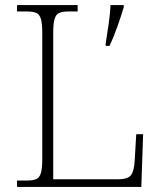

<svg xmlns="http://www.w3.org/2000/svg" viewBox="-20 -734 631 754"><path d="M47 0V-25H84Q109 -25 122 -30.5Q135 -36 140.5 -54Q146 -72 146 -109V-605Q146 -642 140.5 -660Q135 -678 122 -683.5Q109 -689 84 -689H47V-714H285V-689H251Q226 -689 213 -683.5Q200 -678 194.5 -660Q189 -642 189 -606V-30H443Q483 -30 495 -47Q507 -64 509 -104L515 -207H542L535 0ZM395 -563Q401 -600 407 -642Q413 -684 414 -714H466V-706Q457 -675 441.5 -631Q426 -587 410 -554H395Z"/></svg>

Font: Noto Serif Malayalam ExtraLight
Style: Regular
Weight: 200
Designer: Indian type Foundry, Jelle Bosma, Monotype Design Team
Foundry: Monotype Imaging Inc.
Version: Version 2.104; ttfautohint (v1.8.4.7-5d5b)